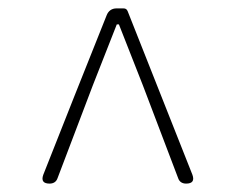

<svg xmlns="http://www.w3.org/2000/svg" viewBox="-20 -758 561 457"><path d="M157 -529 83 -342C78 -328 83 -321 98 -321C107 -321 114 -325 117 -334L201 -555L258 -700H263L320 -555L404 -334C407 -325 414 -321 423 -321C438 -321 443 -328 438 -342L284 -731C282 -736 279 -738 274 -738H260H257C246 -738 238 -732 234 -722Z"/></svg>

Font: GenSenRounded2 TW EL
Style: Regular
Weight: 250
Version: Version 2.100;PS 2.1;hotconv 16.6.51;makeotf.lib2.5.65220 DE